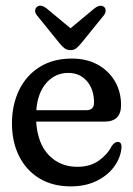

<svg xmlns="http://www.w3.org/2000/svg" viewBox="-20 -652 474 682"><path d="M410 -278.5Q410 -220 351 -220H108.5Q113.5 -142 153.5 -100.8Q193.5 -59.5 254.5 -59.5Q300.5 -59.5 331.5 -81.8Q362.5 -104 377 -133.5Q387.5 -148 398 -148Q413 -148 411.5 -127Q408.5 -92 385.8 -60.5Q363 -29 323.5 -9.5Q284 10 231 10Q167 10 120.2 -18.2Q73.5 -46.5 48 -97Q22.5 -147.5 22.5 -214Q22.5 -279.5 47.8 -331.8Q73 -384 120.8 -414Q168.5 -444 235.5 -444Q287 -444 326.2 -422.8Q365.5 -401.5 387.8 -364Q410 -326.5 410 -278.5ZM222.5 -393Q176 -393 144.8 -357.5Q113.5 -322 109 -260.5H286.5Q314 -260.5 314 -287.5Q314 -334.5 288.8 -363.8Q263.5 -393 222.5 -393ZM269 -499Q259.5 -487.5 251.2 -480.8Q243 -474 231 -474Q218 -474 209.2 -480.5Q200.5 -487 191 -499L112 -596.5Q104 -606 104.8 -614.2Q105.5 -622.5 110.5 -627Q123.5 -638.5 144.5 -623L230.5 -551.5L316.5 -623Q337.5 -638 350 -627Q355 -623 355.2 -614.2Q355.5 -605.5 348 -596.5Z"/></svg>

Font: Fraunces 144pt SuperSoft
Style: Regular
Weight: 400
Version: Version 1.000;[b76b70a41]